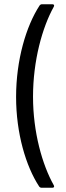

<svg xmlns="http://www.w3.org/2000/svg" viewBox="-20 -783 312 907"><path d="M177 104H227C235 104 238 99 234 92C180 -4 136 -158 136 -326C136 -497 180 -654 234 -751C238 -758 235 -763 227 -763H179C174 -763 170 -761 167 -757C103 -659 56 -499 56 -325C56 -154 102 2 165 98C168 102 172 104 177 104Z"/></svg>

Font: Elastic
Style: elastic
Weight: 400
Designer: Jeremy Tribby
Foundry: Tribby Type
Version: Version 1.422;hotconv 1.0.109;makeotfexe 2.5.65596